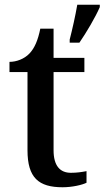

<svg xmlns="http://www.w3.org/2000/svg" viewBox="-20 -780 441 810"><path d="M274 -613V-600H315C344 -642 383 -708 401 -750V-760H306C298 -713 285 -656 274 -613ZM244 10C285 10 327 0 345 -9V-58C324 -54 304 -51 279 -51C233 -51 206 -81 206 -146V-476H336V-536H206V-659H150C140 -610 126 -577 104 -554C82 -531 49 -519 20 -519V-476H96V-146C96 -30 143 10 244 10Z"/></svg>

Font: Noto Serif Telugu Medium
Style: Regular
Weight: 500
Designer: Jelle Bosma - Monotype Design Team
Foundry: Monotype Imaging Inc.
Version: Version 2.005